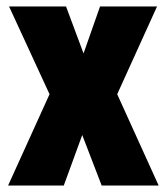

<svg xmlns="http://www.w3.org/2000/svg" viewBox="-20 -639 515 593"><path d="M133 -348 8 -619H184L238 -474L289 -619H465L342 -348L470 -66H294L234 -222L177 -66H5Z"/></svg>

Font: Noto Sans Malayalam UI ExtraCondensed Black
Style: Regular
Weight: 900
Width: 2
Designer: Jelle Bosma - Monotype Design Team
Foundry: Monotype Imaging Inc.
Version: Version 2.104; ttfautohint (v1.8.4.7-5d5b)